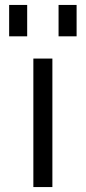

<svg xmlns="http://www.w3.org/2000/svg" viewBox="-20 -757 347 777"><path d="M217 -610V-737H290V-610ZM17 -610V-737H90V-610ZM115 0V-520H192V0Z"/></svg>

Font: Mplus 1p
Style: Regular
Weight: 400
Version: Version 1.061